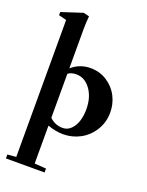

<svg xmlns="http://www.w3.org/2000/svg" viewBox="-180 -813 892 1169"><g transform="rotate(20 266.5 -228.5)"><path d="M10.7 269V243.7L66.9 238.8V-648.4L16.6 -661.1V-681.6L152.8 -726.1L190.4 -716.8Q186 -678.7 186 -630.9V-378.4Q238.8 -424.3 308.6 -424.3Q369.1 -424.3 416.7 -392.6Q464.4 -360.8 488.3 -312.7Q512.2 -264.6 512.2 -210.9Q512.2 -147 480.2 -95.2Q448.2 -43.5 397 -15.9Q345.7 11.7 287.6 11.7Q238.3 11.7 186 -7.3V238.3L261.2 243.7V269ZM238.8 -358.9Q206.1 -358.9 186 -342.8V-58.1Q221.7 -23.4 271 -23.4Q302.2 -23.4 325 -46.4Q347.7 -69.3 358.2 -103.8Q368.7 -138.2 368.7 -178.2Q368.7 -256.8 331.5 -307.9Q294.4 -358.9 238.8 -358.9Z"/></g></svg>

Font: Elstob 18pt
Style: Bold
Weight: 700
Designer: Peter S. Baker
Version: Version 1.015